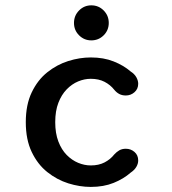

<svg xmlns="http://www.w3.org/2000/svg" viewBox="-20 -708 659 737"><path d="M328.5 9.5Q286 9.5 242.2 -4.2Q198.5 -18 161.5 -47.5Q124.5 -77 101.8 -124.5Q79 -172 79 -239Q79 -306 101.8 -353.5Q124.5 -401 161.5 -430.5Q198.5 -460 242.2 -473.8Q286 -487.5 328.5 -487.5Q378 -487.5 416.2 -472.2Q454.5 -457 481 -434Q496.5 -424 503.5 -411.2Q510.5 -398.5 510.5 -386.5Q510.5 -366.5 496.2 -354Q482 -341.5 463 -341.5Q448.5 -341.5 437.8 -347.2Q427 -353 418.5 -363.5Q403.5 -382.5 381.2 -394Q359 -405.5 328.5 -405.5Q304 -405.5 280 -395.5Q256 -385.5 236 -365Q216 -344.5 204 -313.2Q192 -282 192 -239Q192 -196.5 204 -165Q216 -133.5 236 -113.2Q256 -93 280 -83Q304 -73 328.5 -73Q359 -73 381.2 -84.5Q403.5 -96 418.5 -115Q427.5 -125 438 -131Q448.5 -137 463 -137Q482 -137 496.2 -124.8Q510.5 -112.5 510.5 -92Q510.5 -79.5 503.2 -67.2Q496 -55 481 -45Q454.5 -21.5 416.2 -6Q378 9.5 328.5 9.5ZM330.5 -553Q303 -553 283.5 -572.5Q264 -592 264 -620Q264 -648 283.5 -667.8Q303 -687.5 330.5 -687.5Q358.5 -687.5 378 -667.8Q397.5 -648 397.5 -620Q397.5 -592 378 -572.5Q358.5 -553 330.5 -553Z"/></svg>

Font: Sono ExtraLight Monospace Medium
Style: Regular
Weight: 500
Version: Version 2.112